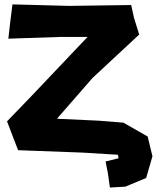

<svg xmlns="http://www.w3.org/2000/svg" viewBox="-20 -673 706 864"><path d="M36.1 -653.3 25.4 -568.4 17.6 -499 252 -506.8H374L118.2 -237.3L11.7 -127L40 -52.7L61.5 2.9L351.6 13.7L510.7 23.4L513.7 39.1L455.1 53.7L465.8 108.4L474.6 170.9L543.9 167L637.7 127.9L666 30.3L644.5 -58.6L535.2 -121.1L424.8 -129.9L236.3 -138.7L396.5 -322.3L606.4 -517.6L583 -592.8L570.3 -650.4L290 -646.5Z"/></svg>

Font: MaokenAssortedSans-TC
Style: Regular
Weight: 500
Version: Version 0.83